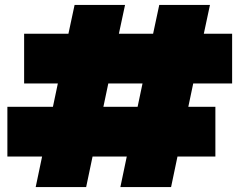

<svg xmlns="http://www.w3.org/2000/svg" viewBox="-20 -760 973 780"><path d="M765 -421 745 -326H855V-124H701L675 0H469L495 -124H356L330 0H125L151 -124H10V-326H195L215 -421H78V-623H258L283 -740H488L463 -623H602L627 -740H833L808 -623H923V-421ZM559 -421H420L400 -326H539Z"/></svg>

Font: Fz Poppins Black
Style: Regular
Weight: 900
Designer: Ninad Kale (Devanagari), Jonny Pinhorn (Latin)
Foundry: Indian Type Foundry
Version: Vit hóa bi Vntype.Com & FontZin.Com